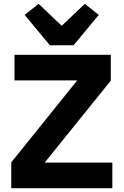

<svg xmlns="http://www.w3.org/2000/svg" viewBox="-20 -985 647 1005"><path d="M568 0H39V-135L384 -564H56V-698H560V-563L214 -134H568ZM241 -748 109 -907 182 -965 303 -850 424 -965 497 -907 365 -748Z"/></svg>

Font: Plexus Sans Bold
Style: Regular
Weight: 700
Version: Version 2.001;PS 002.001;hotconv 1.0.70;makeotf.lib2.5.58329